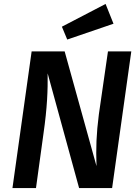

<svg xmlns="http://www.w3.org/2000/svg" viewBox="-20 -951 704 971"><path d="M514 -931 293 -816 320 -751 554 -831ZM644 -691H526L480 -373C467 -271 465 -205 468 -111L307 -691H140L43 0H162L200 -276C219 -408 222 -495 221 -580L380 0H547Z"/></svg>

Font: Fira Sans Medium
Style: Italic
Weight: 500
Italic angle: -8°
Designer: bBox Type GmbH & Carrois Corporate GbR & Edenspiekermann AG
Foundry: bBox Type GmbH & Carrois Corporate GbR & Edenspiekermann AG
Version: Version 4.301;PS 004.301;hotconv 1.0.88;makeotf.lib2.5.64775